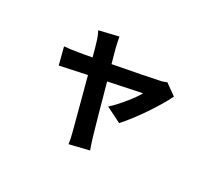

<svg xmlns="http://www.w3.org/2000/svg" viewBox="-145 -863 1290 1194"><g transform="rotate(30 500.0 -266.0)"><path d="M667 -168C737 -243 838 -393 880 -481L800 -538C786 -531 767 -525 749 -522C710 -513 570 -486 443 -462L416 -559C410 -585 404 -611 400 -635L266 -603C277 -582 287 -558 294 -532C301 -510 310 -478 320 -439C274 -430 238 -424 224 -422C191 -416 164 -413 132 -410L163 -290C193 -297 266 -312 350 -330C386 -193 427 -38 442 16C450 44 457 77 460 103L596 70C588 50 575 6 569 -12C553 -64 511 -218 473 -355C581 -378 680 -398 704 -403C677 -354 608 -269 557 -223Z"/></g></svg>

Font: Source Han Sans Old Style Bold
Style: Regular
Weight: 700
Designer: Ryoko NISHIZUKA (kana & ideographs); Paul D. Hunt (Latin, Greek & Cyrillic); Wenlong ZHANG (bopomofo); Sandoll Communica
Foundry: Adobe Systems Incorporated
Version: Version 1.004;PS 1.004;hotconv 1.0.81;makeotf.lib2.5.63406